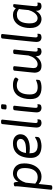

<svg xmlns="http://www.w3.org/2000/svg" viewBox="1279 -2071 1000 3598"><g transform="rotate(-90 1779.0 -272.0)"><path d="M329 -529Q356 -529 388.5 -519.5Q421 -510 450 -487Q479 -464 497.5 -423Q516 -382 516 -318Q516 -224 485 -150.5Q454 -77 398 -35.5Q342 6 265 6Q215 6 180.5 -13Q146 -32 130 -47L106 186Q103 208 64 208H60Q40 208 31 202Q22 196 22 187L81 -383Q84 -412 85.5 -431Q87 -450 87 -457Q87 -475 86.5 -480.5Q86 -486 86 -491Q86 -502 98.5 -507Q111 -512 124.5 -513Q138 -514 142 -514Q146 -514 152 -510Q158 -506 163 -490.5Q168 -475 168 -439Q168 -424 166.5 -406.5Q165 -389 163 -378L152 -395Q184 -468 230.5 -498.5Q277 -529 329 -529ZM310 -456Q288 -456 259.5 -441.5Q231 -427 203.5 -390.5Q176 -354 155 -290Q150 -250 146 -204Q142 -158 137 -111Q149 -100 179 -83Q209 -66 253 -66Q306 -66 340 -87Q374 -108 393.5 -143.5Q413 -179 421 -222.5Q429 -266 429 -312Q429 -367 413 -398.5Q397 -430 370 -443Q343 -456 310 -456Z M894 -529Q941 -529 973.5 -515.5Q1006 -502 1025.5 -481.5Q1045 -461 1053.5 -438Q1062 -415 1062 -396Q1062 -344 1039.5 -308.5Q1017 -273 978 -252Q939 -231 891 -222Q843 -213 792 -213Q756 -213 730.5 -216.5Q705 -220 689 -224L706 -259V-210Q706 -154 724 -123Q742 -92 775 -79Q808 -66 852 -66Q897 -66 929 -78Q961 -90 980.5 -102.5Q1000 -115 1007 -115Q1010 -115 1012 -113.5Q1014 -112 1014 -103Q1014 -102 1013.5 -95Q1013 -88 1012 -78Q1011 -68 1009 -58Q1006 -40 986.5 -28Q967 -16 940 -8.5Q913 -1 887 2.5Q861 6 845 6Q808 6 768.5 -1.5Q729 -9 695 -30.5Q661 -52 640 -93Q619 -134 619 -201Q619 -290 647 -365Q675 -440 735.5 -484.5Q796 -529 894 -529ZM885 -457Q827 -457 791 -433.5Q755 -410 736 -371Q717 -332 711 -285H782Q791 -285 813 -286Q835 -287 862.5 -291.5Q890 -296 915.5 -307Q941 -318 958 -337.5Q975 -357 975 -388Q975 -416 951.5 -436.5Q928 -457 885 -457Z M1299 -752Q1320 -752 1328.5 -746.5Q1337 -741 1337 -730Q1337 -730 1333.5 -698Q1330 -666 1324.5 -612.5Q1319 -559 1312 -494.5Q1305 -430 1298 -364.5Q1291 -299 1285.5 -243Q1280 -187 1276.5 -150Q1273 -113 1273 -107Q1273 -76 1285 -71Q1297 -66 1309 -66Q1318 -66 1325 -68.5Q1332 -71 1336 -71Q1342 -71 1342 -64Q1342 -63 1341.5 -53.5Q1341 -44 1338 -27Q1334 -8 1313 -1Q1292 6 1278 6Q1235 6 1211.5 -17.5Q1188 -41 1188 -92Q1188 -102 1191.5 -141Q1195 -180 1201 -237.5Q1207 -295 1213.5 -361Q1220 -427 1227 -492Q1234 -557 1240 -610.5Q1246 -664 1249.5 -696.5Q1253 -729 1253 -730Q1254 -742 1265 -747Q1276 -752 1295 -752Z M1559 -525Q1580 -525 1588.5 -519.5Q1597 -514 1597 -503Q1597 -503 1594 -476.5Q1591 -450 1586.5 -407.5Q1582 -365 1577 -316.5Q1572 -268 1567.5 -223Q1563 -178 1560 -146Q1557 -114 1557 -107Q1557 -76 1568.5 -71Q1580 -66 1592 -66Q1601 -66 1608 -68.5Q1615 -71 1619 -71Q1625 -71 1625 -64Q1625 -63 1624.5 -53.5Q1624 -44 1621 -27Q1617 -8 1596 -1Q1575 6 1561 6Q1519 6 1495.5 -17Q1472 -40 1472 -89Q1472 -99 1475 -133Q1478 -167 1482.5 -214Q1487 -261 1492 -311.5Q1497 -362 1501.5 -405.5Q1506 -449 1509.5 -476Q1513 -503 1513 -503Q1516 -525 1555 -525ZM1587 -752Q1608 -752 1616.5 -747Q1625 -742 1625 -730L1619 -671Q1619 -661 1610.5 -655Q1602 -649 1581 -649H1569Q1549 -649 1538 -653.5Q1527 -658 1527 -671L1533 -730Q1536 -752 1575 -752Z M1985 -529Q2019 -529 2045 -524Q2071 -519 2089 -511Q2107 -503 2116 -494Q2125 -485 2125 -477Q2125 -470 2119 -458.5Q2113 -447 2103.5 -437Q2094 -427 2086 -427Q2084 -427 2078.5 -430.5Q2073 -434 2064 -439Q2052 -445 2031 -451Q2010 -457 1975 -457Q1928 -457 1890.5 -433Q1853 -409 1830.5 -354.5Q1808 -300 1808 -210Q1808 -135 1841 -100.5Q1874 -66 1944 -66Q1983 -66 2010.5 -73.5Q2038 -81 2054 -88Q2063 -92 2069 -94.5Q2075 -97 2078 -97Q2081 -97 2082.5 -95Q2084 -93 2084 -85Q2084 -84 2083.5 -77Q2083 -70 2082 -60Q2081 -50 2079 -40Q2076 -25 2058 -16Q2040 -7 2016.5 -2Q1993 3 1971 4.5Q1949 6 1937 6Q1831 6 1776 -43Q1721 -92 1721 -204Q1721 -268 1735.5 -326.5Q1750 -385 1781 -431Q1812 -477 1862.5 -503Q1913 -529 1985 -529Z M2612 -525Q2633 -525 2641.5 -519.5Q2650 -514 2650 -503Q2650 -503 2647 -476.5Q2644 -450 2639.5 -407.5Q2635 -365 2630.5 -316.5Q2626 -268 2621.5 -223Q2617 -178 2614 -146Q2611 -114 2611 -107Q2611 -76 2623 -71Q2635 -66 2647 -66Q2656 -66 2662.5 -68.5Q2669 -71 2674 -71Q2680 -71 2680 -64Q2680 -63 2679.5 -53.5Q2679 -44 2676 -27Q2672 -8 2650.5 -1Q2629 6 2616 6Q2573 6 2549.5 -17.5Q2526 -41 2526 -92V-141L2544 -132Q2516 -81 2483.5 -50.5Q2451 -20 2416.5 -7Q2382 6 2348 6Q2275 6 2245.5 -31Q2216 -68 2216 -124Q2216 -127 2218.5 -156Q2221 -185 2225.5 -228Q2230 -271 2235 -318.5Q2240 -366 2244.5 -408Q2249 -450 2251.5 -476.5Q2254 -503 2254 -503Q2257 -525 2296 -525H2300Q2321 -525 2329.5 -519.5Q2338 -514 2338 -503Q2338 -503 2335.5 -478Q2333 -453 2329 -413.5Q2325 -374 2320 -329Q2315 -284 2311 -243Q2307 -202 2304.5 -175Q2302 -148 2302 -144Q2302 -106 2321 -86.5Q2340 -67 2378 -67Q2400 -67 2429 -81Q2458 -95 2487.5 -131.5Q2517 -168 2538 -237Q2542 -275 2546 -313Q2550 -351 2553.5 -385Q2557 -419 2560 -445.5Q2563 -472 2564.5 -487.5Q2566 -503 2566 -503Q2569 -525 2608 -525Z M2903 -752Q2924 -752 2932.5 -746.5Q2941 -741 2941 -730Q2941 -730 2937.5 -698Q2934 -666 2928.5 -612.5Q2923 -559 2916 -494.5Q2909 -430 2902 -364.5Q2895 -299 2889.5 -243Q2884 -187 2880.5 -150Q2877 -113 2877 -107Q2877 -76 2889 -71Q2901 -66 2913 -66Q2922 -66 2929 -68.5Q2936 -71 2940 -71Q2946 -71 2946 -64Q2946 -63 2945.5 -53.5Q2945 -44 2942 -27Q2938 -8 2917 -1Q2896 6 2882 6Q2839 6 2815.5 -17.5Q2792 -41 2792 -92Q2792 -102 2795.5 -141Q2799 -180 2805 -237.5Q2811 -295 2817.5 -361Q2824 -427 2831 -492Q2838 -557 2844 -610.5Q2850 -664 2853.5 -696.5Q2857 -729 2857 -730Q2858 -742 2869 -747Q2880 -752 2899 -752Z M3298 -529Q3345 -529 3377 -510Q3409 -491 3425 -475Q3430 -490 3435 -501Q3440 -512 3448 -518.5Q3456 -525 3470 -525H3476Q3491 -525 3496 -519.5Q3501 -514 3501 -504Q3501 -504 3498 -477Q3495 -450 3490.5 -407.5Q3486 -365 3481 -316Q3476 -267 3471.5 -221.5Q3467 -176 3464 -145Q3461 -114 3461 -107Q3461 -76 3473 -71Q3485 -66 3497 -66Q3506 -66 3512.5 -68.5Q3519 -71 3524 -71Q3530 -71 3530 -64Q3530 -63 3529.5 -53.5Q3529 -44 3526 -27Q3522 -8 3500.5 -1Q3479 6 3466 6Q3423 6 3399.5 -17.5Q3376 -41 3376 -92V-141L3391 -135Q3371 -84 3343 -53Q3315 -22 3284 -8Q3253 6 3220 6Q3196 6 3167 -3.5Q3138 -13 3112 -36.5Q3086 -60 3069.5 -102.5Q3053 -145 3053 -210Q3053 -303 3083 -375Q3113 -447 3168 -488Q3223 -529 3298 -529ZM3306 -456Q3256 -456 3223.5 -435.5Q3191 -415 3173 -381Q3155 -347 3147.5 -304Q3140 -261 3140 -216Q3140 -159 3153.5 -126.5Q3167 -94 3189.5 -80.5Q3212 -67 3239 -67Q3261 -67 3288 -81.5Q3315 -96 3342 -133Q3369 -170 3389 -236Q3392 -269 3395 -299Q3398 -329 3400 -348Q3402 -367 3402 -367Q3403 -380 3405.5 -392.5Q3408 -405 3410 -417Q3396 -428 3369.5 -442Q3343 -456 3306 -456Z"/></g></svg>

Font: Asap VF Beta
Style: Italic
Weight: 400
Italic angle: -6°
Designer: Pablo Cosgaya
Foundry: Pablo Cosgaya
Version: Version 1.007